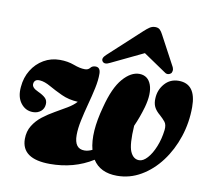

<svg xmlns="http://www.w3.org/2000/svg" viewBox="-77 -765 950 862"><g transform="rotate(10 398.0 -334.0)"><path d="M530.5 -458Q569.5 -457 583.5 -418.5Q597.5 -380 579.5 -315Q565.5 -266.5 546.5 -224.5Q541 -139 554.5 -107.5Q568 -76 595 -76Q613.5 -76 632.2 -96.8Q651 -117.5 665.2 -152.5Q679.5 -187.5 684.5 -229.5Q687 -254 676.8 -266.5Q666.5 -279 653 -291Q633 -307.5 625.2 -324.2Q617.5 -341 619 -363Q620.5 -401 645.2 -429.5Q670 -458 709 -458Q788.5 -458 788.5 -352Q788.5 -281.5 767 -216.5Q745.5 -151.5 707.2 -100.5Q669 -49.5 618.2 -19.8Q567.5 10 509 10Q432.5 10 398.5 -43.5Q355.5 -16.5 306.5 -3.2Q257.5 10 204 10Q74 10 73.5 -81Q73.5 -116 89.8 -142.2Q106 -168.5 131.2 -188Q156.5 -207.5 184.8 -223.5Q213 -239.5 238.2 -254.5Q263.5 -269.5 278.5 -286.5Q237 -288.5 203.5 -304Q170 -319.5 143.2 -334.8Q116.5 -350 95.5 -351.5Q81 -352.5 74.8 -347Q68.5 -341.5 67.5 -333Q64 -314 96 -300Q118 -290 129.2 -279.2Q140.5 -268.5 139.5 -251Q138.5 -230.5 123.8 -218.2Q109 -206 88 -206Q54 -206 32.5 -234Q11 -262 15.5 -308Q19 -351.5 39.8 -385.2Q60.5 -419 93.8 -438.5Q127 -458 167.5 -458Q203.5 -458 232.8 -447Q262 -436 284 -436Q299.5 -436 307.2 -446.2Q315 -456.5 330 -456.5Q352 -456.5 352.5 -428Q353 -398.5 345 -361Q337 -323.5 326.2 -283.8Q315.5 -244 307.5 -206.2Q299.5 -168.5 299.5 -139Q299.5 -76 346 -76.5Q362 -76.5 381 -85.5Q361 -161 394.5 -282.5Q418 -374 454.8 -416.2Q491.5 -458.5 530.5 -458ZM391.5 -484Q367 -471 357 -484.5Q347.5 -497.5 368 -516L513.5 -650Q527 -662.5 538.2 -670Q549.5 -677.5 563 -677.5Q577 -677.5 584.5 -670.2Q592 -663 598.5 -650L671.5 -513.5Q675.5 -505 674 -496.2Q672.5 -487.5 668 -484.5Q653 -473 637 -486.5L537.5 -554Z"/></g></svg>

Font: Fraunces 144pt Soft Black
Style: Italic
Weight: 900
Italic angle: -16°
Version: Version 1.000;[b76b70a41]